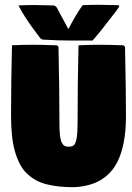

<svg xmlns="http://www.w3.org/2000/svg" viewBox="-20 -776 556 806"><path d="M26.4 -289.3Q26.4 -429.7 30.3 -585.9Q76.7 -588.1 115.7 -588.1Q156 -588.1 215.8 -585.9Q219.7 -585.9 222.7 -583Q225.6 -580.1 225.6 -576.2Q229.5 -392.6 229.5 -259.8Q229.5 -227.8 231.7 -207.8Q233.9 -187.7 239.3 -177.4Q244.6 -167 251.2 -163.6Q257.8 -160.2 268.6 -160.2Q283 -160.2 290.3 -166.7Q297.6 -173.3 301.6 -195.2Q305.7 -217 305.7 -260Q305.7 -429.7 309.6 -585.9Q356.2 -588.1 395 -588.1Q435.3 -588.1 495.1 -585.9Q499 -585.9 502 -583Q504.9 -580.1 504.9 -576.2Q508.8 -392.6 508.8 -289.3Q508.8 -226.6 499.3 -177.7Q489.7 -128.9 471.9 -94.6Q454.1 -60.3 427.1 -37.6Q400.1 -14.9 366.7 -3.7Q333.3 7.6 291 9.8Q256.6 9.8 229 7Q201.4 4.2 175.5 -2.4Q149.7 -9 129.9 -20.1Q110.1 -31.2 92.9 -47.7Q75.7 -64.2 63.7 -86.8Q51.8 -109.4 43.1 -138.9Q34.4 -168.5 30.4 -205.9Q26.4 -243.4 26.4 -289.3ZM57.4 -753.2Q91.8 -754.9 124.5 -754.9Q151.4 -754.9 203.9 -753.2Q207.8 -753.2 212.2 -750.4Q216.6 -747.6 218.8 -743.4Q227.1 -727.5 243.2 -698.1Q259.3 -668.7 267.1 -653.6Q299.3 -716.3 326.9 -754.2Q363.5 -755.9 396.7 -755.9Q424.8 -755.9 475.3 -754.2Q480.5 -754.2 480.5 -750Q480.5 -748.5 478 -744.5Q475.6 -740.5 471.4 -734.9Q467.3 -729.2 463.5 -724.2Q459.7 -719.2 455.2 -713.6Q450.7 -708 449.5 -706.3Q402.8 -644.3 368.4 -605.7H283Q225.3 -605.7 161.9 -609.6Q153.3 -610.1 147 -618.4Q127 -644.8 114.3 -662.4Q101.6 -679.9 85.2 -705.3Q68.8 -730.7 57.4 -753.2Z"/></svg>

Font: Digitalt
Style: Medium
Weight: 500
Designer: gluk
Foundry: gluk
Version: Version 0.60